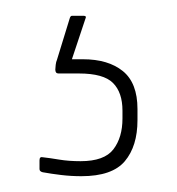

<svg xmlns="http://www.w3.org/2000/svg" viewBox="-20 -27 224 243"><path d="M83 196Q70 196 57.5 194.5Q45 193 34 191Q30 190 30 187V176Q30 171 34 172Q43 173 55 175Q67 177 82 177Q112 177 123.5 162Q135 147 135 123V113Q135 90 123 78Q111 66 80 66H54Q50 66 50 61Q50 59 50.5 55Q51 51 52 49L68 -3Q69 -7 71 -7H86Q90 -7 88 -3L71 48H85Q117 48 135.5 63Q154 78 154 111V125Q154 158 138 177Q122 196 83 196Z"/></svg>

Font: Sofia Sans Semi Condensed Thin
Style: Regular
Weight: 250
Version: Version 4.100